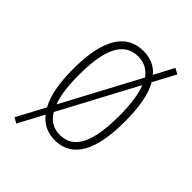

<svg xmlns="http://www.w3.org/2000/svg" viewBox="-198 -672 837 837"><g transform="rotate(45 220.5 -254.0)"><path d="M389 -265C389 -351 377 -420 350 -468L405 -571L379 -585L331 -494C306 -524 273 -539 229 -539C120 -539 67 -445 67 -266C67 -180 79 -114 105 -68L35 63L60 77L123 -41C149 -8 185 10 230 10C335 10 389 -80 389 -265ZM103 -266C103 -421 140 -506 229 -506C267 -506 294 -490 315 -462L125 -106C110 -146 103 -199 103 -266ZM354 -266C354 -100 315 -22 229 -22C190 -22 160 -40 140 -74L330 -430C346 -391 354 -334 354 -266Z"/></g></svg>

Font: Noto Sans Bengali ExtraCondensed ExtraLight
Style: Regular
Weight: 200
Width: 2
Designer: Joana Ranito - Universal Thirst; Jelle Bosma - Monotype Design Team
Foundry: Universal Thirst ehf.
Version: Version 3.000